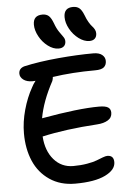

<svg xmlns="http://www.w3.org/2000/svg" viewBox="-68 -1130 801 1180"><g transform="rotate(-5 333.0 -539.5)"><path d="M511.2 -863.8Q478 -863.8 445.1 -888.4Q412.1 -913.1 391.6 -950.4Q371.1 -987.8 371.1 -1022.9Q371.1 -1081.1 428.2 -1081.1Q452.1 -1081.1 467 -1068.8Q481.9 -1056.6 495.1 -1022.9Q503.9 -998.5 515.4 -979.5Q526.9 -960.4 535.4 -951.7Q543.9 -942.9 550 -931.6Q556.2 -920.4 556.2 -907.2Q556.2 -886.7 544.4 -875.2Q532.7 -863.8 511.2 -863.8ZM317.9 -834Q285.2 -834 252.4 -858.9Q219.7 -883.8 199.5 -921.1Q179.2 -958.5 179.2 -993.2Q179.2 -1050.8 236.8 -1050.8Q260.7 -1050.8 275.4 -1038.1Q290 -1025.4 303.2 -990.2Q314.5 -958.5 329.8 -936.3Q345.2 -914.1 354 -901.9Q362.8 -889.6 362.8 -875Q362.8 -856 351.1 -845Q339.4 -834 317.9 -834ZM347.2 2Q256.3 2 190.4 -42.7Q124.5 -87.4 92.3 -162.4Q60.1 -237.3 60.1 -333Q60.1 -403.3 80.6 -477.3Q101.1 -551.3 134.8 -610.8Q143.6 -628.9 159.2 -648.9Q153.3 -647.9 141.1 -647.9Q105.5 -647.9 84.7 -663.6Q64 -679.2 64 -701.2Q64 -734.4 100.1 -744.1Q191.9 -764.6 311.3 -775.4Q430.7 -786.1 527.8 -786.1Q563 -786.1 581.5 -771Q600.1 -755.9 600.1 -732.9Q600.1 -708 584.2 -694.6Q568.4 -681.2 529.8 -681.2Q388.7 -681.2 267.1 -663.1Q267.1 -653.8 262.2 -639.2Q197.3 -519.5 179.2 -416Q407.2 -457 534.2 -457Q573.2 -457 589.6 -446.5Q606 -436 606 -413.1Q606 -383.3 580.1 -367.4Q554.2 -351.6 513.2 -349.1Q317.9 -336.9 172.9 -304.2Q178.7 -215.3 225.6 -161.1Q272.5 -106.9 345.2 -106.9Q391.6 -106.9 430.9 -113.8Q470.2 -120.6 490.7 -128.9Q511.2 -137.2 529.8 -144Q548.3 -150.9 558.1 -150.9Q598.1 -150.9 598.1 -108.9Q598.1 -61.5 533.2 -29.8Q468.3 2 347.2 2Z"/></g></svg>

Font: Shantell Sans Irregular Bouncy
Style: Regular
Weight: 500
Designer: Stephen Nixon, Anya Danilova, Shantell Martin
Foundry: Arrow Type
Version: Version 1.006;[9816181b4]